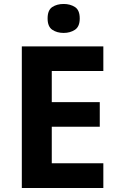

<svg xmlns="http://www.w3.org/2000/svg" viewBox="-20 -948 600 968"><path d="M501 0H90V-714H501V-590H241V-433H483V-309H241V-125H501ZM301 -928Q334 -928 358 -912.5Q382 -897 382 -855Q382 -814 358 -798Q334 -782 301 -782Q267 -782 243.5 -798Q220 -814 220 -855Q220 -897 243.5 -912.5Q267 -928 301 -928Z"/></svg>

Font: Noto Sans Kawi
Style: Bold
Weight: 700
Designer: Fadhl Haqq
Version: Version 1.000